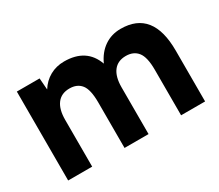

<svg xmlns="http://www.w3.org/2000/svg" viewBox="-97 -723 1067 935"><g transform="rotate(-30 436.5 -256.0)"><path d="M56 -500H184L189 -435Q212 -472 248 -492Q284 -512 328 -512Q453 -512 491 -406Q514 -457 554 -484.5Q594 -512 646 -512Q826 -512 826 -286V0H691V-256Q691 -327 668 -356Q645 -385 602 -385Q556 -385 532 -353.5Q508 -322 508 -263V0H373V-256Q373 -328 350.5 -356.5Q328 -385 285 -385Q239 -385 215 -353.5Q191 -322 191 -263V0H56Z"/></g></svg>

Font: Oak Sans
Style: Bold
Weight: 700
Designer: Erik Kennedy, Walven
Foundry: Erik Kennedy, Walven
Version: Version 1.000